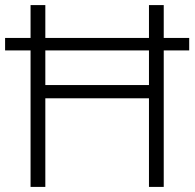

<svg xmlns="http://www.w3.org/2000/svg" viewBox="-20 -785 764 754"><path d="M100 -51H158V-399H565V-51H623V-587H723V-636H623V-765H565V-636H158V-765H100V-636H0V-587H100ZM158 -451V-587H565V-451Z"/></svg>

Font: Noto Sans Tamil UI Light
Style: Regular
Weight: 300
Designer: Jelle Bosma - Monotype Design Team
Foundry: Monotype Imaging Inc.
Version: Version 2.004